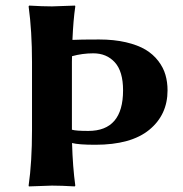

<svg xmlns="http://www.w3.org/2000/svg" viewBox="-20 -668 657 691"><path d="M95.2 -444.8V-200.2C95.2 -123 91.1 -56.3 83 0L84 2.9L167 0C189.8 0 217.1 1 249 2.9L251 0C244.8 -44.9 240.9 -96 239.3 -153.3C254.9 -149.1 282.9 -147 323.2 -147C408.9 -147 473.6 -165 517.3 -200.9C561.1 -236.9 583 -284.2 583 -342.8C583 -362.6 580.5 -381.3 575.4 -398.7C570.4 -416.1 561.8 -432.8 549.6 -448.7C537.4 -464.7 522.1 -478.2 503.7 -489.3C485.3 -500.3 461.8 -509.2 433.3 -515.9C404.9 -522.5 372.7 -525.9 336.9 -525.9C290.4 -525.9 258.3 -525.4 240.7 -524.4C242.7 -571.6 246.1 -611.8 251 -645L250 -647.9L167 -645C144.2 -645 116.9 -646 85 -647.9L83 -645C91.1 -585.4 95.2 -518.7 95.2 -444.8ZM238.8 -201.2V-444.8C238.8 -447.1 238.9 -450.6 239 -455.3C239.2 -460 239.3 -463.5 239.3 -465.8C264.3 -472.7 289.9 -476.1 315.9 -476.1C347.8 -476.1 373.6 -465.3 393.3 -443.6C413 -422 422.9 -388.3 422.9 -342.8C422.9 -245.4 381.2 -196.8 297.9 -196.8C267.9 -196.8 248.2 -198.2 238.8 -201.2Z"/></svg>

Font: Linux Biolinum G
Style: Bold
Weight: 700
Designer: Philipp H. Poll
Foundry: Philipp H. Poll
Version: Version 1.1.0